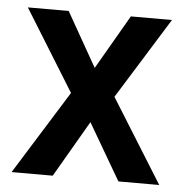

<svg xmlns="http://www.w3.org/2000/svg" viewBox="-44 -571 590 613"><g transform="rotate(5 251.5 -264.0)"><path d="M250.5 -354.5 351.1 -528.3H482.9L321.3 -268.1L488.3 0H357.4L252 -180.7L147 0H15.1L182.1 -268.1L21 -528.3H151.9Z"/></g></svg>

Font: Vazir Medium
Style: Medium
Weight: 500
Designer: Saber Rastikerdar
Foundry: Saber Rastikerdar
Version: Version 30.0.0